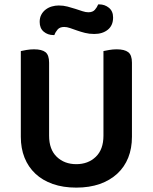

<svg xmlns="http://www.w3.org/2000/svg" viewBox="-20 -840 697 876"><path d="M328 16Q268 16 221 -0.5Q174 -17 141.5 -47.5Q109 -78 92 -120.5Q75 -163 75 -216V-607Q83 -609 100.5 -612Q118 -615 135 -615Q171 -615 187.5 -602Q204 -589 204 -554V-221Q204 -158 239 -124.5Q274 -91 328 -91Q382 -91 417 -124.5Q452 -158 452 -221V-607Q461 -609 478 -612Q495 -615 512 -615Q548 -615 565 -602Q582 -589 582 -554V-216Q582 -163 565 -120.5Q548 -78 515 -47.5Q482 -17 435 -0.5Q388 16 328 16ZM248 -815Q269 -815 288 -810Q307 -805 324 -799.5Q341 -794 356 -789Q371 -784 383 -784Q403 -784 413 -795.5Q423 -807 428 -820H433Q458 -820 477 -804.5Q496 -789 496 -760Q496 -724 472 -704.5Q448 -685 410 -685Q387 -685 367.5 -690Q348 -695 331 -701Q314 -707 299.5 -712Q285 -717 273 -717Q253 -717 243 -705.5Q233 -694 228 -680H224Q198 -680 179.5 -695.5Q161 -711 161 -740Q161 -759 168.5 -773Q176 -787 188.5 -796.5Q201 -806 216.5 -810.5Q232 -815 248 -815Z"/></svg>

Font: Baloo Thambi 2 SemiBold
Style: Regular
Weight: 600
Designer: Aadarsh Rajan and Ek Type
Foundry: Ek Type
Version: Version 1.640;hotconv 1.0.111;makeotfexe 2.5.65597; ttfautoh